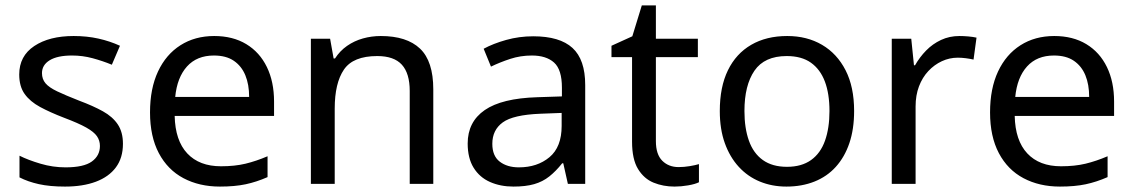

<svg xmlns="http://www.w3.org/2000/svg" viewBox="-20 -679 4185 709"><path d="M434 -148Q434 -96 408 -61Q382 -26 334 -8Q286 10 220 10Q164 10 123.5 1Q83 -8 52 -24V-104Q84 -88 129.5 -74.5Q175 -61 222 -61Q289 -61 319 -82.5Q349 -104 349 -140Q349 -160 338 -176Q327 -192 298.5 -208Q270 -224 217 -244Q165 -264 128 -284Q91 -304 71 -332Q51 -360 51 -404Q51 -472 106.5 -509Q162 -546 252 -546Q301 -546 343.5 -536.5Q386 -527 423 -510L393 -440Q359 -454 322 -464Q285 -474 246 -474Q192 -474 163.5 -456.5Q135 -439 135 -409Q135 -387 148 -371.5Q161 -356 191.5 -341.5Q222 -327 273 -307Q324 -288 360 -268Q396 -248 415 -219.5Q434 -191 434 -148Z M771 -546Q840 -546 889.5 -516Q939 -486 965.5 -431.5Q992 -377 992 -304V-251H625Q627 -160 671.5 -112.5Q716 -65 796 -65Q847 -65 886.5 -74.5Q926 -84 968 -102V-25Q927 -7 887 1.5Q847 10 792 10Q716 10 657.5 -21Q599 -52 566.5 -113.5Q534 -175 534 -264Q534 -352 563.5 -415Q593 -478 646.5 -512Q700 -546 771 -546ZM770 -474Q707 -474 670.5 -433.5Q634 -393 627 -321H900Q900 -367 886 -401Q872 -435 843.5 -454.5Q815 -474 770 -474Z M1386 -546Q1482 -546 1531 -499.5Q1580 -453 1580 -349V0H1493V-343Q1493 -408 1464 -440Q1435 -472 1373 -472Q1284 -472 1250 -422Q1216 -372 1216 -278V0H1128V-536H1199L1212 -463H1217Q1235 -491 1261.5 -509.5Q1288 -528 1320 -537Q1352 -546 1386 -546Z M1949 -545Q2047 -545 2094 -502Q2141 -459 2141 -365V0H2077L2060 -76H2056Q2033 -47 2008.5 -27.5Q1984 -8 1952.5 1Q1921 10 1876 10Q1828 10 1789.5 -7Q1751 -24 1729 -59.5Q1707 -95 1707 -149Q1707 -229 1770 -272.5Q1833 -316 1964 -320L2055 -323V-355Q2055 -422 2026 -448Q1997 -474 1944 -474Q1902 -474 1864 -461.5Q1826 -449 1793 -433L1766 -499Q1801 -518 1849 -531.5Q1897 -545 1949 -545ZM1975 -259Q1875 -255 1836.5 -227Q1798 -199 1798 -148Q1798 -103 1825.5 -82Q1853 -61 1896 -61Q1964 -61 2009 -98.5Q2054 -136 2054 -214V-262Z M2486 -62Q2506 -62 2527 -65.5Q2548 -69 2561 -73V-6Q2547 1 2521 5.5Q2495 10 2471 10Q2429 10 2393.5 -4.5Q2358 -19 2336 -55Q2314 -91 2314 -156V-468H2238V-510L2315 -545L2350 -659H2402V-536H2557V-468H2402V-158Q2402 -109 2425.5 -85.5Q2449 -62 2486 -62Z M3134 -269Q3134 -202 3116.5 -150.5Q3099 -99 3066.5 -63Q3034 -27 2987.5 -8.5Q2941 10 2884 10Q2831 10 2786 -8.5Q2741 -27 2708 -63Q2675 -99 2656.5 -150.5Q2638 -202 2638 -269Q2638 -358 2668 -419.5Q2698 -481 2754 -513.5Q2810 -546 2887 -546Q2960 -546 3015.5 -513.5Q3071 -481 3102.5 -419.5Q3134 -358 3134 -269ZM2729 -269Q2729 -206 2745.5 -159.5Q2762 -113 2797 -88Q2832 -63 2886 -63Q2940 -63 2975 -88Q3010 -113 3026.5 -159.5Q3043 -206 3043 -269Q3043 -333 3026 -378Q3009 -423 2974.5 -447.5Q2940 -472 2885 -472Q2803 -472 2766 -418Q2729 -364 2729 -269Z M3523 -546Q3538 -546 3555.5 -544.5Q3573 -543 3586 -540L3575 -459Q3562 -462 3546.5 -464Q3531 -466 3517 -466Q3486 -466 3458 -453Q3430 -440 3408 -416.5Q3386 -393 3373.5 -360Q3361 -327 3361 -286V0H3273V-536H3345L3355 -438H3359Q3376 -468 3400 -492.5Q3424 -517 3455 -531.5Q3486 -546 3523 -546Z M3873 -546Q3942 -546 3991.5 -516Q4041 -486 4067.5 -431.5Q4094 -377 4094 -304V-251H3727Q3729 -160 3773.5 -112.5Q3818 -65 3898 -65Q3949 -65 3988.5 -74.5Q4028 -84 4070 -102V-25Q4029 -7 3989 1.5Q3949 10 3894 10Q3818 10 3759.5 -21Q3701 -52 3668.5 -113.5Q3636 -175 3636 -264Q3636 -352 3665.5 -415Q3695 -478 3748.5 -512Q3802 -546 3873 -546ZM3872 -474Q3809 -474 3772.5 -433.5Q3736 -393 3729 -321H4002Q4002 -367 3988 -401Q3974 -435 3945.5 -454.5Q3917 -474 3872 -474Z"/></svg>

Font: ukorean25
Style: Book
Weight: 400
Designer: Jelle Bosma - Monotype Design Team
Foundry: Monotype Imaging Inc.
Version: Version 2.003